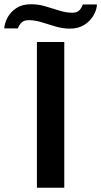

<svg xmlns="http://www.w3.org/2000/svg" viewBox="-71 -885 477 905"><path d="M103 0V-687H232V0ZM-51 -751Q-49 -778 -34.5 -804Q-20 -830 7 -847.5Q34 -865 75 -865Q110 -865 143.5 -855Q177 -845 209 -835Q241 -825 270 -825Q293 -825 304 -837.5Q315 -850 319 -864H386Q385 -838 369 -811Q353 -784 325 -767Q297 -750 258 -750Q225 -750 191.5 -760Q158 -770 125.5 -780Q93 -790 65 -790Q41 -790 29.5 -777.5Q18 -765 13 -751Z"/></svg>

Font: Archivo Expanded Medium
Style: Regular
Weight: 500
Width: 7
Designer: Hector Gatti
Foundry: Omnibus-Type
Version: Version 2.001